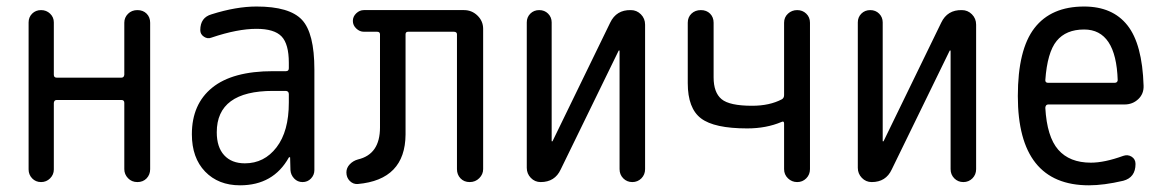

<svg xmlns="http://www.w3.org/2000/svg" viewBox="-20 -550 3540 580"><path d="M66.4 -38.1V-482.4Q66.4 -498 77.1 -508.8Q87.9 -519.5 104 -519.5Q120.1 -519.5 131.3 -508.8Q142.6 -498 142.6 -482.4V-324.2Q142.6 -315.4 151.4 -315.4H346.7Q354.5 -315.4 355.5 -324.2V-481.4Q355.5 -497.1 366.7 -508.3Q377.9 -519.5 395 -519.5Q412.1 -519.5 422.9 -508.8Q433.6 -498 433.6 -481.4V-39.1Q433.6 -22.5 422.9 -11.2Q412.1 0 395 0Q377.9 0 366.7 -11.7Q355.5 -23.4 355.5 -39.1V-239.3Q355.5 -248 346.7 -248H151.4Q143.6 -248 142.6 -239.3V-38.1Q142.6 -22.5 131.3 -11.2Q120.1 0 104 0Q87.9 0 77.1 -11.2Q66.4 -22.5 66.4 -38.1Z M804.7 -275.4Q634.8 -275.4 634.8 -150.4Q634.8 -105.5 657.2 -81.1Q679.7 -56.6 719.7 -56.6Q778.3 -56.6 815.4 -105Q852.5 -153.3 852.5 -240.2V-265.6Q852.5 -274.4 843.8 -275.4ZM705.1 9.8Q639.6 9.8 599.6 -31.7Q559.6 -73.2 559.6 -144.5Q559.6 -235.4 621.1 -285.2Q682.6 -335 804.7 -335H843.8Q852.5 -335 852.5 -343.8V-360.4Q852.5 -417 830.6 -439.9Q808.6 -462.9 754.9 -462.9Q697.3 -462.9 619.1 -436.5Q607.4 -431.6 596.2 -439Q585 -446.3 585 -459Q585 -497.1 619.1 -506.8Q693.4 -530.3 754.9 -530.3Q854.5 -530.3 892.1 -490.2Q929.7 -450.2 929.7 -339.8V-36.1Q929.7 -21.5 919.4 -10.7Q909.2 0 894 0Q878.9 0 868.7 -10.7Q858.4 -21.5 857.4 -36.1L856.4 -74.2Q856.4 -75.2 855.5 -75.2Q853.5 -75.2 852.5 -74.2Q805.7 9.8 705.1 9.8Z M1060.5 5.9Q1046.9 6.8 1036.6 -3.4Q1026.4 -13.7 1026.4 -29.3Q1026.4 -43 1036.6 -53.7Q1046.9 -64.5 1061.5 -68.4Q1127.9 -84 1127.9 -165V-446.3Q1127.9 -454.1 1119.1 -454.1H1079.1Q1066.4 -454.1 1056.2 -463.9Q1045.9 -473.6 1045.9 -486.8Q1045.9 -500 1056.2 -509.8Q1066.4 -519.5 1079.1 -519.5H1381.8Q1405.3 -519.5 1422.4 -502.9Q1439.5 -486.3 1439.5 -462.9V-39.1Q1439.5 -23.4 1427.7 -11.7Q1416 0 1398.9 0Q1381.8 0 1371.1 -11.2Q1360.4 -22.5 1360.4 -39.1V-446.3Q1360.4 -454.1 1350.6 -454.1H1212.9Q1205.1 -454.1 1205.1 -446.3V-143.6Q1204.1 -6.8 1060.5 5.9Z M1613.3 0Q1595.7 0 1583.5 -12.7Q1571.3 -25.4 1571.3 -43V-482.4Q1571.3 -498 1582 -508.8Q1592.8 -519.5 1608.9 -519.5Q1625 -519.5 1635.7 -508.8Q1646.5 -498 1646.5 -482.4V-124Q1646.5 -123 1647.5 -123Q1649.4 -123 1649.4 -124L1823.2 -481.4Q1841.8 -520.5 1885.7 -519.5Q1903.3 -519.5 1916 -506.8Q1928.7 -494.1 1928.7 -475.6V-39.1Q1928.7 -22.5 1917.5 -11.2Q1906.2 0 1890.1 0Q1874 0 1862.8 -11.2Q1851.6 -22.5 1851.6 -39.1V-396.5Q1851.6 -397.5 1850.6 -397.5Q1848.6 -397.5 1848.6 -396.5L1673.8 -38.1Q1656.2 0 1613.3 0Z M2237.3 -162.1Q2137.7 -162.1 2097.7 -192.4Q2057.6 -222.7 2057.6 -298.8V-481.4Q2057.6 -498 2068.8 -508.8Q2080.1 -519.5 2097.2 -519.5Q2114.3 -519.5 2125 -508.8Q2135.7 -498 2135.7 -481.4V-316.4Q2135.7 -270.5 2159.7 -250.5Q2183.6 -230.5 2252 -230.5Q2304.7 -230.5 2341.8 -250Q2348.6 -253.9 2348.6 -262.7V-481.4Q2348.6 -498 2360.4 -508.8Q2372.1 -519.5 2388.2 -519.5Q2404.3 -519.5 2415.5 -508.8Q2426.8 -498 2426.8 -481.4V-39.1Q2426.8 -22.5 2415.5 -11.2Q2404.3 0 2388.2 0Q2372.1 0 2360.4 -11.2Q2348.6 -22.5 2348.6 -39.1V-176.8Q2348.6 -185.5 2340.8 -181.6Q2294.9 -162.1 2237.3 -162.1Z M2613.3 0Q2595.7 0 2583.5 -12.7Q2571.3 -25.4 2571.3 -43V-482.4Q2571.3 -498 2582 -508.8Q2592.8 -519.5 2608.9 -519.5Q2625 -519.5 2635.7 -508.8Q2646.5 -498 2646.5 -482.4V-124Q2646.5 -123 2647.5 -123Q2649.4 -123 2649.4 -124L2823.2 -481.4Q2841.8 -520.5 2885.7 -519.5Q2903.3 -519.5 2916 -506.8Q2928.7 -494.1 2928.7 -475.6V-39.1Q2928.7 -22.5 2917.5 -11.2Q2906.2 0 2890.1 0Q2874 0 2862.8 -11.2Q2851.6 -22.5 2851.6 -39.1V-396.5Q2851.6 -397.5 2850.6 -397.5Q2848.6 -397.5 2848.6 -396.5L2673.8 -38.1Q2656.2 0 2613.3 0Z M3254.9 -460.9Q3200.2 -460.9 3171.9 -426.3Q3143.6 -391.6 3137.7 -307.6Q3137.7 -299.8 3146.5 -299.8H3346.7Q3355.5 -299.8 3356.4 -307.6Q3351.6 -460.9 3254.9 -460.9ZM3269.5 9.8Q3054.7 9.8 3054.7 -259.8Q3054.7 -400.4 3105 -465.3Q3155.3 -530.3 3254.9 -530.3Q3340.8 -530.3 3385.7 -473.6Q3430.7 -417 3434.6 -291Q3435.5 -266.6 3418.5 -250.5Q3401.4 -234.4 3377 -234.4H3146.5Q3138.7 -234.4 3137.7 -224.6Q3142.6 -136.7 3176.8 -97.7Q3210.9 -58.6 3275.4 -58.6Q3316.4 -58.6 3373 -79.1Q3386.7 -84 3398.4 -76.7Q3410.2 -69.3 3410.2 -54.7Q3410.2 -13.7 3373 -3.9Q3314.5 9.8 3269.5 9.8Z"/></svg>

Font: Rounded Mgen+ 2m regular
Style: Regular
Weight: 400
Designer: [Source Han Sans]
Ryoko NISHIZUKA  (kana & ideographs); Paul D. Hunt (Latin, Greek & Cyrillic); Wenlong ZHANG  (bopomofo
Version: Version 1.059.20150602